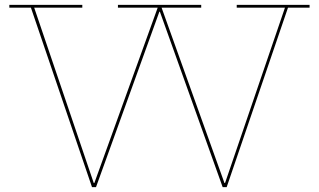

<svg xmlns="http://www.w3.org/2000/svg" viewBox="-20 -772 1316 792"><path d="M956.5 -752H1257V-740.5H1168L915 0H898.5L633.5 -740.5L645.5 -723.5H631L643.5 -740.5L376 0H359.5L107.5 -740.5H18.5V-752H319.5V-740.5H121L372.5 0L360 -17H376L363 0L630.5 -740.5H466.5V-752H810V-740.5H646.5L912 0L899.5 -17H914.5L902.5 0L1155.5 -740.5H956.5Z"/></svg>

Font: Hepta Slab ExtraLight Thin
Style: Regular
Weight: 250
Version: Version 1.102